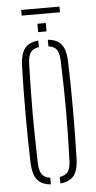

<svg xmlns="http://www.w3.org/2000/svg" viewBox="-54 -773 403 810"><g transform="rotate(-5 148.0 -368.0)"><path d="M50.5 -93.5Q49 -144 48.2 -195.8Q47.5 -247.5 47.5 -299.5Q47.5 -351.5 48.2 -403.2Q49 -455 50.5 -505.5Q52.5 -553.5 69.8 -577Q87 -600.5 128 -604.5V-576.5Q103 -573 92.5 -557.8Q82 -542.5 81 -508.5Q79.5 -447.5 78.5 -397.2Q77.5 -347 77.5 -299.8Q77.5 -252.5 78.5 -202Q79.5 -151.5 81 -90.5Q82 -57 93 -42Q104 -27 128 -23.5V4.5Q87 0.5 69.8 -22.8Q52.5 -46 50.5 -93.5ZM168.5 4.5V-23.5Q193 -27 203.5 -42Q214 -57 215 -90.5Q217 -151.5 218 -202Q219 -252.5 219 -299.8Q219 -347 218 -397.2Q217 -447.5 215 -508.5Q214 -543 203.8 -558Q193.5 -573 168.5 -576.5V-604.5Q196 -602 212.5 -590.5Q229 -579 236.8 -558.2Q244.5 -537.5 245.5 -505.5Q247 -455 247.8 -403.2Q248.5 -351.5 248.5 -299.8Q248.5 -248 247.8 -196.2Q247 -144.5 245.5 -93.5Q244.5 -62.5 236.8 -41.8Q229 -21 212.5 -9.8Q196 1.5 168.5 4.5ZM130.5 -640V-675.5H166V-640ZM67.5 -739.5H229.5V-715.5H67.5Z"/></g></svg>

Font: Big Shoulders Stencil Display ExtraLight
Style: Regular
Weight: 250
Designer: Patric King
Foundry: XO Type Co
Version: Version 2.001